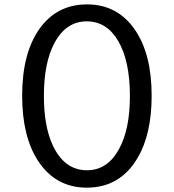

<svg xmlns="http://www.w3.org/2000/svg" viewBox="-20 -821 800 884"><path d="M380.9 -800.8Q522 -800.8 602.5 -682.1Q678.2 -570.8 678.2 -380.4Q678.2 -204.6 614.3 -95.2Q533.7 43 379.9 43Q235.4 43 154.8 -81.1Q82 -192.9 82 -380.4Q82 -576.7 162.6 -689.5Q242.7 -800.8 380.9 -800.8ZM379.4 -722.7Q283.2 -722.7 230 -621.6Q182.1 -531.2 182.1 -379.4Q182.1 -239.3 223.1 -151.4Q276.9 -37.1 380.4 -37.1Q474.6 -37.1 527.8 -134.3Q578.1 -225.1 578.1 -378.9Q578.1 -541 523.9 -632.8Q471.2 -722.7 379.4 -722.7Z"/></svg>

Font: BIZ UDPGothic
Style: Regular
Weight: 400
Designer: TypeBank Co., Ltd.
Foundry: Morisawa Inc.
Version: Version 1.051